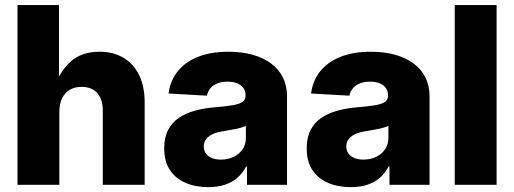

<svg xmlns="http://www.w3.org/2000/svg" viewBox="-20 -748 2081 777"><path d="M220.2 -293.9V0H50.8V-727.5H218.8V-391.1H198.7Q221.2 -458 265.4 -498.3Q309.6 -538.6 382.8 -538.6Q439.5 -538.6 480.5 -513.7Q521.5 -488.8 543.5 -443.1Q565.4 -397.5 565.4 -334.5V0H396V-300.3Q396 -346.2 373.5 -371.3Q351.1 -396.5 310.1 -396.5Q283.2 -396.5 262.9 -385Q242.7 -373.5 231.4 -350.8Q220.2 -328.1 220.2 -293.9Z M822.8 9.3Q771 9.3 730.7 -8.1Q690.4 -25.4 667.5 -60.1Q644.5 -94.7 644.5 -147.5Q644.5 -191.9 660.4 -222.2Q676.3 -252.4 704.1 -271.2Q731.9 -290 768.3 -300Q804.7 -310.1 846.2 -313.5Q892.6 -317.4 920.7 -322Q948.7 -326.7 961.2 -335.4Q973.6 -344.2 973.6 -360.4V-362.8Q973.6 -379.9 964.8 -392.1Q956.1 -404.3 939.7 -410.9Q923.3 -417.5 900.9 -417.5Q877.4 -417.5 859.9 -410.6Q842.3 -403.8 831.5 -390.9Q820.8 -377.9 817.4 -360.8L662.1 -369.6Q668.9 -421.4 699 -459.2Q729 -497.1 780.8 -517.8Q832.5 -538.6 904.8 -538.6Q958.5 -538.6 1002.2 -526.4Q1045.9 -514.2 1077.1 -491Q1108.4 -467.8 1125 -434.3Q1141.6 -400.9 1141.6 -357.9V0H979.5V-74.2H976.1Q961.4 -46.4 939.7 -27.8Q918 -9.3 888.9 0Q859.9 9.3 822.8 9.3ZM874 -102.1Q902.3 -102.1 925.3 -113Q948.2 -124 961.7 -143.8Q975.1 -163.6 975.1 -189.5V-238.8Q968.3 -235.4 958.3 -232.2Q948.2 -229 935.8 -226.6Q923.3 -224.1 909.9 -221.7Q896.5 -219.2 882.3 -216.8Q858.9 -213.4 841.6 -205.6Q824.2 -197.8 814.5 -185.3Q804.7 -172.9 804.7 -155.3Q804.7 -138.2 813.7 -126.2Q822.8 -114.3 838.1 -108.2Q853.5 -102.1 874 -102.1Z M1399.4 9.3Q1347.7 9.3 1307.4 -8.1Q1267.1 -25.4 1244.1 -60.1Q1221.2 -94.7 1221.2 -147.5Q1221.2 -191.9 1237.1 -222.2Q1252.9 -252.4 1280.8 -271.2Q1308.6 -290 1345 -300Q1381.3 -310.1 1422.9 -313.5Q1469.2 -317.4 1497.3 -322Q1525.4 -326.7 1537.8 -335.4Q1550.3 -344.2 1550.3 -360.4V-362.8Q1550.3 -379.9 1541.5 -392.1Q1532.7 -404.3 1516.4 -410.9Q1500 -417.5 1477.5 -417.5Q1454.1 -417.5 1436.5 -410.6Q1418.9 -403.8 1408.2 -390.9Q1397.5 -377.9 1394 -360.8L1238.8 -369.6Q1245.6 -421.4 1275.6 -459.2Q1305.7 -497.1 1357.4 -517.8Q1409.2 -538.6 1481.4 -538.6Q1535.2 -538.6 1578.9 -526.4Q1622.6 -514.2 1653.8 -491Q1685.1 -467.8 1701.7 -434.3Q1718.3 -400.9 1718.3 -357.9V0H1556.2V-74.2H1552.7Q1538.1 -46.4 1516.4 -27.8Q1494.6 -9.3 1465.6 0Q1436.5 9.3 1399.4 9.3ZM1450.7 -102.1Q1479 -102.1 1502 -113Q1524.9 -124 1538.3 -143.8Q1551.8 -163.6 1551.8 -189.5V-238.8Q1544.9 -235.4 1534.9 -232.2Q1524.9 -229 1512.5 -226.6Q1500 -224.1 1486.6 -221.7Q1473.1 -219.2 1459 -216.8Q1435.5 -213.4 1418.2 -205.6Q1400.9 -197.8 1391.1 -185.3Q1381.3 -172.9 1381.3 -155.3Q1381.3 -138.2 1390.4 -126.2Q1399.4 -114.3 1414.8 -108.2Q1430.2 -102.1 1450.7 -102.1Z M1989.7 -727.5V0H1820.3V-727.5Z"/></svg>

Font: Inter 24pt ExtraBold
Style: Regular
Weight: 800
Designer: Rasmus Andersson
Foundry: rsms
Version: Version 4.001;git-66647c0bb